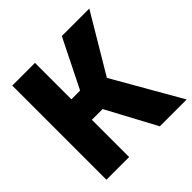

<svg xmlns="http://www.w3.org/2000/svg" viewBox="-183 -868 1025 1025"><g transform="rotate(-45 329.5 -355.5)"><path d="M305.2 -281.2H224.1V0H52.7V-710.9H224.1V-436H290L426.8 -710.9H634.3L439 -382.8L658.7 0H456.1Z"/></g></svg>

Font: Roboto
Style: Regular
Weight: 900
Designer: Google
Version: Version 2.001171; 2014